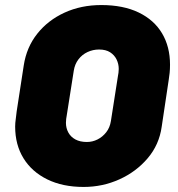

<svg xmlns="http://www.w3.org/2000/svg" viewBox="-20 -732 703 760"><path d="M311 8Q228 8 167 -22Q106 -52 73 -105.5Q40 -159 40 -231Q40 -245 42.5 -262Q45 -279 46 -291L74 -473Q85 -545 127.5 -598.5Q170 -652 235.5 -682Q301 -712 381 -712Q468 -712 529 -682.5Q590 -653 621.5 -600Q653 -547 653 -476Q653 -458 651.5 -443.5Q650 -429 648 -417L620 -230Q610 -159 564.5 -105.5Q519 -52 452.5 -22Q386 8 311 8ZM324 -170Q346 -170 366 -180Q386 -190 400.5 -208.5Q415 -227 419 -253L447 -432Q448 -436 449 -444Q450 -452 450 -459Q450 -479 441.5 -496.5Q433 -514 416 -525Q399 -536 372 -536Q348 -536 326.5 -526Q305 -516 290.5 -497Q276 -478 272 -452L244 -274Q243 -270 242 -261.5Q241 -253 241 -246Q241 -225 250.5 -207.5Q260 -190 278.5 -180Q297 -170 324 -170Z"/></svg>

Font: MuseoModerno Black
Style: Italic
Weight: 900
Italic angle: -9°
Designer: Pablo Cosgaya, Héctor Gatti, Marcela Romero, and the Authors of The MuseoModerno Project.
Foundry: Omnibus-Type Team
Version: Version 1.003